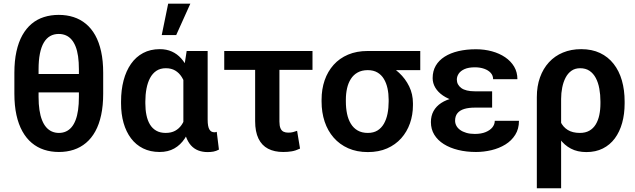

<svg xmlns="http://www.w3.org/2000/svg" viewBox="-20 -800 3386 1023"><path d="M293 -720.7Q335.4 -720.7 371.8 -709Q408.2 -697.3 437.5 -673.1Q466.8 -648.9 487.3 -612.3Q507.8 -575.7 518.8 -525.6Q529.8 -475.6 529.8 -412.1V-300.8Q529.8 -237.3 519 -187.3Q508.3 -137.2 487.8 -100.1Q467.3 -63 438.2 -38.6Q409.2 -14.2 372.8 -2.2Q336.4 9.8 293.9 9.8Q251.5 9.8 214.8 -2.2Q178.2 -14.2 149.2 -38.6Q120.1 -63 99.4 -100.1Q78.6 -137.2 67.6 -187.3Q56.6 -237.3 56.6 -300.8V-412.1Q56.6 -475.6 67.6 -525.6Q78.6 -575.7 99.1 -612.3Q119.6 -648.9 148.4 -673.1Q177.2 -697.3 213.9 -709Q250.5 -720.7 293 -720.7ZM293 -619.1Q267.1 -619.1 247.1 -607.7Q227.1 -596.2 213.4 -573Q199.7 -549.8 192.6 -514.2Q185.5 -478.5 185.5 -430.2V-405.8H400.4V-430.2Q400.4 -469.2 396 -499.8Q391.6 -530.3 382.6 -552.7Q373.5 -575.2 360.6 -589.8Q347.7 -604.5 330.6 -611.8Q313.5 -619.1 293 -619.1ZM293.9 -91.8Q314.5 -91.8 331.3 -99.4Q348.1 -106.9 361.1 -122.1Q374 -137.2 382.8 -160.2Q391.6 -183.1 396 -213.9Q400.4 -244.6 400.4 -283.7V-307.6H185.5V-283.7Q185.5 -244.6 190.2 -213.9Q194.8 -183.1 203.9 -160.2Q212.9 -137.2 226.1 -122.1Q239.3 -106.9 256.3 -99.4Q273.4 -91.8 293.9 -91.8Z M625 -249V-259.3Q625 -320.3 638.4 -371.3Q651.9 -422.4 678 -459.7Q704.1 -497.1 742.7 -517.6Q781.2 -538.1 831.5 -538.1Q867.2 -538.1 895.5 -525.4Q923.8 -512.7 945.1 -489Q966.3 -465.3 981.4 -432.6Q996.6 -399.9 1006.3 -359.1Q1016.1 -318.4 1021.5 -272V-246.1Q1015.1 -189.9 1001.2 -143.3Q987.3 -96.7 964.6 -62.3Q941.9 -27.8 908.7 -9Q875.5 9.8 830.6 9.8Q780.8 9.8 742.4 -9.3Q704.1 -28.3 678 -63Q651.9 -97.7 638.4 -145Q625 -192.4 625 -249ZM754.4 -259.3V-249Q754.4 -215.3 760.3 -186.8Q766.1 -158.2 778.8 -137Q791.5 -115.7 812.3 -103.8Q833 -91.8 862.8 -91.8Q892.1 -91.8 912.8 -103Q933.6 -114.3 947.3 -134Q960.9 -153.8 969.2 -180.7Q977.5 -207.5 981.9 -239.3V-274.4Q978.5 -308.6 970.5 -337.9Q962.4 -367.2 948.5 -389.4Q934.6 -411.6 913.6 -424.1Q892.6 -436.5 863.8 -436.5Q834 -436.5 813.2 -422.6Q792.5 -408.7 779.5 -384.3Q766.6 -359.9 760.5 -327.6Q754.4 -295.4 754.4 -259.3ZM974.6 -528.3H1086.4V-163.1Q1086.4 -143.1 1088.9 -130.1Q1091.3 -117.2 1096.2 -109.4Q1101.1 -101.6 1107.7 -98.4Q1114.3 -95.2 1123 -95.2Q1126.5 -95.2 1129.4 -95.9Q1132.3 -96.7 1134.8 -97.7L1146.5 -2.9Q1130.9 5.4 1116.7 7.8Q1102.5 10.3 1085.9 10.3Q1058.6 10.3 1036.1 1.5Q1013.7 -7.3 997.3 -25.6Q981 -43.9 970.7 -72.3Q960.4 -100.6 957 -140.1V-415ZM841.8 -613.3 876 -780.3H994.1L918.9 -613.3Z M1645 -528.3V-427.7H1174.8V-528.3ZM1339.4 -528.3H1468.8V-152.3Q1468.8 -129.9 1474.4 -116.7Q1480 -103.5 1490.5 -98.4Q1501 -93.3 1515.6 -93.3Q1531.2 -93.3 1541.5 -96.2Q1551.8 -99.1 1563 -103L1578.6 -8.3Q1555.2 2.9 1534.4 6.3Q1513.7 9.8 1488.8 9.8Q1441.9 9.8 1408.4 -7.6Q1375 -24.9 1357.2 -61.5Q1339.4 -98.1 1339.4 -154.8Z M1693.4 -258.8V-269Q1693.4 -324.7 1709.7 -372.1Q1726.1 -419.4 1757.6 -454.6Q1789.1 -489.7 1834.7 -509Q1880.4 -528.3 1939 -528.3Q1950.7 -524.4 1961.7 -510.7Q1972.7 -497.1 1988.8 -482.4Q2004.9 -467.8 2032.7 -460Q2072.8 -443.4 2106.4 -412.1Q2140.1 -380.9 2160.2 -339.6Q2180.2 -298.3 2180.2 -250V-239.3Q2180.2 -188 2164.3 -142.8Q2148.4 -97.7 2117.7 -63.2Q2086.9 -28.8 2042.5 -9.3Q1998 10.3 1939.9 10.3Q1881.3 10.3 1835.4 -10Q1789.6 -30.3 1757.8 -66.7Q1726.1 -103 1709.7 -152.1Q1693.4 -201.2 1693.4 -258.8ZM1822.8 -269V-258.8Q1822.8 -224.1 1829.1 -193.8Q1835.4 -163.6 1849.4 -140.6Q1863.3 -117.7 1885.7 -104.7Q1908.2 -91.8 1939.9 -91.8Q1970.2 -91.8 1991.2 -104.7Q2012.2 -117.7 2025.4 -140.6Q2038.6 -163.6 2044.7 -193.8Q2050.8 -224.1 2050.8 -258.8V-269Q2050.8 -300.8 2044.7 -329.1Q2038.6 -357.4 2025.4 -379.4Q2012.2 -401.4 1991 -413.8Q1969.7 -426.3 1939.5 -426.3Q1908.2 -426.3 1885.7 -413.8Q1863.3 -401.4 1849.4 -379.4Q1835.4 -357.4 1829.1 -329.1Q1822.8 -300.8 1822.8 -269ZM2219.2 -528.3V-426.3H1939V-528.3Z M2484.9 -287.1H2602.1V-226.6H2509.8Q2477.1 -226.6 2453.6 -219.5Q2430.2 -212.4 2417.5 -197Q2404.8 -181.6 2404.8 -156.7Q2404.8 -143.1 2411.4 -130.4Q2418 -117.7 2431.4 -107.9Q2444.8 -98.1 2464.4 -92.3Q2483.9 -86.4 2509.8 -86.4Q2543.9 -86.4 2567.6 -96.2Q2591.3 -106 2603.8 -121.8Q2616.2 -137.7 2616.2 -156.2H2745.1Q2745.1 -113.3 2725.3 -81.8Q2705.6 -50.3 2672.6 -30Q2639.6 -9.8 2598.9 0Q2558.1 9.8 2516.1 9.8Q2464.8 9.8 2421.1 -1Q2377.4 -11.7 2344.7 -32.2Q2312 -52.7 2293.9 -82.3Q2275.9 -111.8 2275.9 -149.4Q2275.9 -182.6 2290 -208.3Q2304.2 -233.9 2331.1 -251.5Q2357.9 -269 2397 -278.1Q2436 -287.1 2484.9 -287.1ZM2602.1 -252H2484.9Q2440.4 -252 2403.8 -262.2Q2367.2 -272.5 2340.3 -290.8Q2313.5 -309.1 2299.3 -333Q2285.2 -356.9 2285.2 -383.8Q2285.2 -421.4 2301.8 -450Q2318.4 -478.5 2349.1 -498Q2379.9 -517.6 2422.4 -527.6Q2464.8 -537.6 2516.1 -537.6Q2561 -537.6 2601.1 -526.6Q2641.1 -515.6 2671.6 -494.9Q2702.1 -474.1 2719.5 -444.8Q2736.8 -415.5 2736.8 -377.9H2607.4Q2607.4 -397.5 2594.7 -411.6Q2582 -425.8 2559.8 -433.6Q2537.6 -441.4 2510.3 -441.4Q2476.6 -441.4 2455.3 -431.9Q2434.1 -422.4 2424.1 -407.5Q2414.1 -392.6 2414.1 -376Q2414.1 -362.3 2420.2 -350.8Q2426.3 -339.4 2438 -330.8Q2449.7 -322.3 2467.8 -317.9Q2485.8 -313.5 2509.8 -313.5H2602.1Z M2840.3 203.1V-282.7Q2840.3 -340.8 2857.2 -387.7Q2874 -434.6 2905 -468.3Q2936 -502 2979.5 -520Q3022.9 -538.1 3076.7 -538.1Q3133.8 -538.1 3177 -517.6Q3220.2 -497.1 3249.5 -459.7Q3278.8 -422.4 3293.5 -371.3Q3308.1 -320.3 3308.1 -259.3V-249Q3308.1 -192.4 3294.9 -145Q3281.7 -97.7 3255.9 -62.7Q3230 -27.8 3191.9 -8.8Q3153.8 10.3 3104.5 10.3Q3056.6 10.3 3021.5 -8.3Q2986.3 -26.9 2962.2 -60.5Q2938 -94.2 2923.3 -139.9Q2908.7 -185.5 2901.9 -240.2Q2903.8 -239.3 2915 -233.2Q2926.3 -227.1 2937.3 -221.4Q2948.2 -215.8 2948.7 -215.8Q2953.1 -180.2 2966.3 -151.9Q2979.5 -123.5 3004.9 -107.7Q3030.3 -91.8 3069.8 -91.8Q3099.6 -91.8 3120.4 -103.8Q3141.1 -115.7 3154.1 -137Q3167 -158.2 3173.1 -186.8Q3179.2 -215.3 3179.2 -249V-259.3Q3179.2 -295.4 3173.3 -327.6Q3167.5 -359.9 3154.5 -384.3Q3141.6 -408.7 3121.1 -422.6Q3100.6 -436.5 3070.8 -436.5Q3043.9 -436.5 3024.7 -422.9Q3005.4 -409.2 2993.4 -386Q2981.4 -362.8 2975.6 -333.5Q2969.7 -304.2 2969.7 -272.9V203.1Z"/></svg>

Font: Roboto SemiBold
Style: Regular
Weight: 600
Designer: Christian Robertson
Foundry: Google
Version: Version 3.009; 2024